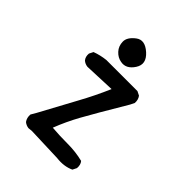

<svg xmlns="http://www.w3.org/2000/svg" viewBox="-183 -755 866 866"><g transform="rotate(45 250.0 -321.5)"><path d="M323.2 0 156.2 -5.9 136.7 -3.9Q121.1 -5.9 109.4 -15.6Q97.7 -31.2 99.6 -53.7L113.3 -77.1Q169.9 -182.6 208 -252Q246.1 -321.3 277.3 -393.6L128.9 -387.7Q113.3 -389.6 101.6 -399.4Q89.8 -413.1 91.8 -434.6L101.6 -454.1Q132.8 -465.8 168 -469.7H366.2L385.7 -460Q397.5 -444.3 395.5 -422.9L385.7 -403.3Q299.8 -258.8 268.1 -201.2Q236.3 -143.6 212.9 -83Q261.7 -79.1 312 -79.1Q362.3 -79.1 409.2 -67.4Q420.9 -53.7 418.9 -31.2L409.2 -11.7Q372.1 5.9 323.2 0ZM220.7 -510.7Q197.3 -514.6 179.7 -533.7Q162.1 -552.7 161.6 -580.6Q161.1 -608.4 194.3 -633.8Q227.5 -659.2 269.5 -621.6Q311.5 -584 285.2 -543.5Q258.8 -502.9 220.7 -510.7Z"/></g></svg>

Font: JasonHandwriting1
Style: Regular
Weight: 400
Version: Version 1.48.20